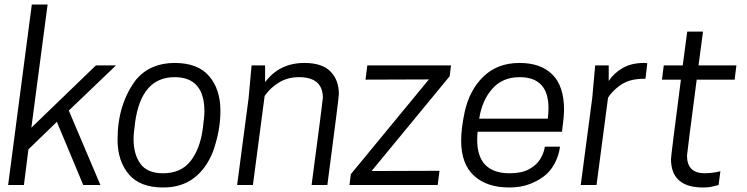

<svg xmlns="http://www.w3.org/2000/svg" viewBox="-20 -820 3311 851"><path d="M425 0H349L232 -280L106 -158L86 0H16L121 -800H191L119 -254L405 -530H494L285 -330Z M703 -52Q782 -52 824.5 -106Q867 -160 879 -251Q886 -303 886 -326Q886 -478 754 -478Q607 -478 579 -279Q572 -227 572 -204Q572 -136 602.5 -94Q633 -52 703 -52ZM703 11Q600 11 550.5 -48Q501 -107 501 -201Q501 -358 583 -467Q646 -541 754 -541Q857 -541 907 -482.5Q957 -424 957 -329Q957 -241 924 -148Q894 -72 839 -30.5Q784 11 703 11Z M1431 0H1361Q1409 -361 1411 -386Q1411 -478 1305 -478Q1256 -478 1217.5 -455Q1179 -432 1153 -395L1101 0H1031L1082 -386L1095 -530H1155V-456Q1219 -541 1329 -541Q1408 -541 1445 -503Q1482 -465 1482 -403Q1482 -388 1431 0Z M1920 0H1529L1535 -48L1881 -468L1600 -467L1608 -530H1979L1973 -482L1627 -62L1928 -63Z M2237 11Q2138 11 2081 -41Q2024 -93 2024 -197Q2024 -250 2039 -321Q2060 -420 2122.5 -480.5Q2185 -541 2283 -541Q2377 -541 2428.5 -489.5Q2480 -438 2480 -334Q2480 -305 2471 -236H2097Q2095 -218 2095 -201Q2095 -52 2239 -52Q2292 -52 2325 -70Q2358 -88 2374.5 -115Q2391 -142 2395 -170H2462Q2456 -120 2426.5 -76Q2397 -32 2330 -5Q2290 11 2237 11ZM2408 -294Q2411 -319 2411 -341Q2411 -478 2283 -478Q2207 -478 2161.5 -426Q2116 -374 2104 -294Z M2624 0H2554L2605 -386L2618 -530H2678V-461Q2700 -495 2739 -518Q2778 -541 2835 -541L2849 -540L2841 -471Q2803 -471 2778 -464.5Q2753 -458 2730 -443Q2692 -415 2675 -387Z M3096 11Q2955 11 2954 -114Q2954 -129 2998 -467H2914L2922 -530H3006L3026 -680H3096L3076 -530H3244L3236 -467H3068Q3027 -155 3025 -130Q3025 -52 3104 -52Q3127 -52 3155 -57L3173 -61L3165 0L3141 6Q3123 11 3096 11Z"/></svg>

Font: Tanohe Sans
Style: Italic
Weight: 400
Designer: Village Type and Design LLC & Cristiano Sobral
Foundry: Cooper Hewitt Smithsonian Design Museum
Version: Version 1.00;September 29, 2021;FontCreator 13.0.0.2655 64-b